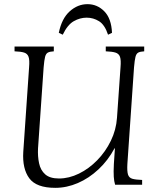

<svg xmlns="http://www.w3.org/2000/svg" viewBox="-20 -889 761 924"><path d="M246 15Q155 15 121 -31Q87 -77 92 -158L120 -565Q123 -600 117.5 -615.5Q112 -631 96 -636Q80 -641 50 -642V-665H239V-642Q220 -641 210.5 -636Q201 -631 197 -615.5Q193 -600 190 -565L163 -175Q161 -137 168 -103.5Q175 -70 197.5 -50Q220 -30 264 -30Q312 -30 360 -53.5Q408 -77 448 -118Q488 -159 513.5 -211.5Q539 -264 543 -322L560 -565Q563 -600 557.5 -615.5Q552 -631 535.5 -636Q519 -641 489 -642V-665H674V-642Q655 -641 645.5 -636Q636 -631 632 -615.5Q628 -600 625 -565L593 -100Q591 -65 596 -49Q601 -33 617.5 -28.5Q634 -24 664 -23V0H534Q529 -16 527.5 -38.5Q526 -61 528 -100L533 -175H531Q500 -117 454 -74Q408 -31 354.5 -8Q301 15 246 15ZM282 -722 263 -731Q277 -800 315.5 -834.5Q354 -869 401 -869Q448 -869 482 -834.5Q516 -800 519 -731L500 -722Q484 -770 456.5 -787Q429 -804 397 -804Q365 -804 335 -787Q305 -770 282 -722Z"/></svg>

Font: Bona Nova SC
Style: Italic
Weight: 400
Italic angle: -4°
Designer: Mateusz Machalski
Foundry: Capitalics
Version: Version 4.001; ttfautohint (v1.8.4.7-5d5b)